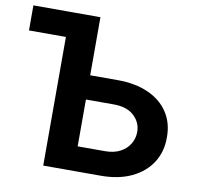

<svg xmlns="http://www.w3.org/2000/svg" viewBox="-81 -812 921 895"><g transform="rotate(10 380.0 -364.0)"><path d="M301.8 -727.5V-608.9H5.9V-727.5ZM273.4 -452.6H452.6Q537.6 -452.6 598.9 -425Q660.2 -397.5 693.1 -347.4Q726.1 -297.4 725.6 -229.5Q726.1 -161.6 693.1 -110.1Q660.2 -58.6 598.9 -29.3Q537.6 0 452.6 0H180.7V-727.5H323.2V-116.2H452.6Q495.1 -116.2 524.7 -132.1Q554.2 -147.9 569.6 -174.1Q585 -200.2 585 -231Q584.5 -275.9 550.5 -307.1Q516.6 -338.4 452.6 -337.9H273.4Z"/></g></svg>

Font: Inter Cardless Tabular Bold
Style: Bold
Weight: 700
Designer: Rasmus Andersson
Foundry: rsms
Version: Version 4.000;git-4fc901f